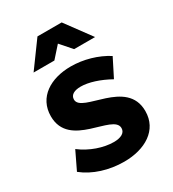

<svg xmlns="http://www.w3.org/2000/svg" viewBox="-185 -861 870 968"><g transform="rotate(-30 249.5 -377.0)"><path d="M258 -677 315 -612H437L328 -760H187L79 -612H200ZM187 -392C187 -420 213 -432 249 -432C294 -432 354 -413 413 -380L466 -485C406 -523 330 -545 256 -545C139 -545 44 -488 44 -377C44 -188 323 -234 323 -148C323 -119 294 -106 255 -106C196 -106 124 -130 68 -173L18 -69C79 -20 164 6 251 6C373 6 470 -52 470 -162C471 -352 187 -311 187 -392Z"/></g></svg>

Font: Juman SemiBold
Style: Regular
Weight: 600
Designer: Bandar Raffah (Arabic) Julieta Ulanovsky (Latin)
Foundry: Caramella
Version: Version 5.022;PS 005.022;hotconv 1.0.88;makeotf.lib2.5.64775